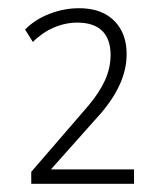

<svg xmlns="http://www.w3.org/2000/svg" viewBox="-20 -729 390 467"><path d="M56 -282V-311L195 -472Q222 -504 235.5 -534Q249 -564 249 -595Q249 -634 228.5 -654Q208 -674 168 -674Q139 -674 111 -662Q83 -650 60 -627L41 -657Q64 -681 99.5 -695Q135 -709 172 -709Q209 -709 234.5 -695.5Q260 -682 274 -657Q288 -632 288 -597Q288 -561 272 -525Q256 -489 225 -453L95 -307V-317H306V-282Z"/></svg>

Font: Nunito Sans 12pt ExtraLight SemiCondensed
Style: Regular
Weight: 200
Width: 4
Version: Version 3.101;gftools[0.9.27]